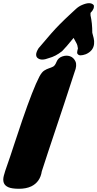

<svg xmlns="http://www.w3.org/2000/svg" viewBox="-40 -1123 603 1190"><path d="M422 -676Q387 -567 357.5 -479Q328 -391 303.5 -317Q279 -243 258 -180.5Q237 -118 219 -61Q209 5 154 32Q122 47 78 47Q34 47 12 37.5Q-10 28 -16.5 10Q-23 -8 -16.5 -33.5Q-10 -59 6 -103.5Q22 -148 46.5 -224Q71 -300 98 -378Q165 -573 204 -648Q219 -676 234 -685.5Q249 -695 263 -699.5Q277 -704 289 -710Q301 -716 310.5 -740Q320 -764 345.5 -773Q371 -782 393.5 -774.5Q416 -767 427.5 -742.5Q439 -718 422 -676ZM438 -794Q438 -806 443 -823Q441 -843 432.5 -858Q424 -873 416 -888Q369 -830 345 -806Q305 -774 263 -763Q217 -745 195 -762Q184 -769 184 -784.5Q184 -800 199 -824Q287 -929 327 -969Q367 -1009 389.5 -1029.5Q412 -1050 429.5 -1066.5Q447 -1083 468 -1092Q521 -1115 541 -1091Q547 -1069 521 -1043V-1028Q532 -980 532 -920Q536 -905 540.5 -887Q545 -869 543 -850Q538 -807 492 -787Q473 -780 458.5 -780Q444 -780 438 -794Z"/></svg>

Font: Knewave
Style: Regular
Weight: 400
Designer: Tyler Finck
Foundry: Tyler Finck
Version: Version 1.001